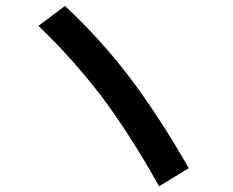

<svg xmlns="http://www.w3.org/2000/svg" viewBox="-20 -698 790 651"><path d="M110.4 -610.4 200.2 -677.7Q319.3 -567.4 418.9 -436.5Q515.6 -309.6 620.1 -127.9L519.5 -66.4Q419.9 -244.1 322.3 -374Q220.7 -504.9 110.4 -610.4Z"/></svg>

Font: RobotoJAA
Style: Medium
Weight: 500
Version: Version 2.05; 2016-11-05